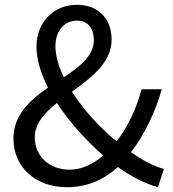

<svg xmlns="http://www.w3.org/2000/svg" viewBox="-20 -767 720 800"><path d="M125 -195C125 -252 165 -296 217 -338C269 -259 338 -182 410 -119C368 -83 320 -60 270 -60C188 -60 125 -114 125 -195ZM211 -575C211 -636 246 -681 301 -681C351 -681 371 -643 371 -600C371 -535 313 -490 246 -445C224 -490 211 -535 211 -575ZM663 -63C622 -74 575 -98 526 -133C584 -209 626 -298 654 -395H570C547 -311 512 -238 466 -178C396 -235 328 -309 280 -385C361 -444 445 -506 445 -602C445 -687 392 -747 301 -747C200 -747 132 -671 132 -573C132 -520 150 -461 180 -402C105 -350 36 -288 36 -190C36 -72 126 13 259 13C346 13 415 -20 471 -71C530 -29 587 -1 638 13Z"/></svg>

Font: Noto Sans T Chinese Regular
Style: Regular
Weight: 400
Designer: Ryoko NISHIZUKA (kana & ideographs); Paul D. Hunt (Latin, Greek & Cyrillic); Wenlong ZHANG (bopomofo); Sandoll Communica
Foundry: Adobe Systems Incorporated
Version: Version 1.000;PS 1;hotconv 1.0.78;makeotf.lib2.5.61930